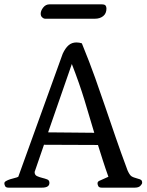

<svg xmlns="http://www.w3.org/2000/svg" viewBox="-54 -862 673 882"><path d="M-15 0Q-27 0 -30.5 -7Q-34 -14 -34 -20Q-34 -26 -26 -30.5Q-18 -35 -7.5 -38.5Q3 -42 14 -44.5Q25 -47 30 -50L234 -615Q246 -641 261 -654Q276 -667 297 -667Q310 -667 322 -663Q358 -575 383 -504.5Q408 -434 430.5 -368Q453 -302 476.5 -233.5Q500 -165 532 -79Q541 -59 549 -53Q557 -47 580 -41Q589 -39 594 -35.5Q599 -32 599 -22Q599 -17 591 -8.5Q583 0 565 0H413Q401 0 397.5 -7Q394 -14 394 -20Q394 -29 406 -33L444 -50Q430 -89 418.5 -125Q407 -161 396 -196Q329 -196 272.5 -196.5Q216 -197 148 -197L105 -72Q105 -58 116 -53Q127 -48 139.5 -45Q152 -42 162.5 -38Q173 -34 173 -22Q173 0 139 0ZM167 -254Q229 -254 276.5 -253Q324 -252 379 -252Q357 -327 334 -402.5Q311 -478 276 -568ZM152 -776Q147 -776 140 -782Q133 -788 133 -799Q133 -813 144.5 -827.5Q156 -842 173 -842H413Q427 -842 431 -836.5Q435 -831 435 -823Q435 -800 420 -788Q405 -776 382 -776Z"/></svg>

Font: Asar
Style: Regular
Weight: 400
Designer: Eben Sorkin
Foundry: Eben Sorkin, Pria Ravichandran
Version: Version 1.003; ttfautohint (v1.3) -l 8 -r 50 -G 0 -x 0 -H 45